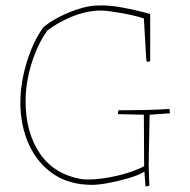

<svg xmlns="http://www.w3.org/2000/svg" viewBox="-20 -666 692 698"><path d="M509 12 505 -42Q484 -29 448 -18.5Q412 -8 375.5 -1Q339 6 315 6Q231 6 173 -34Q115 -74 84.5 -142Q54 -210 54 -294Q54 -339 64 -388Q74 -437 92.5 -483.5Q111 -530 137 -566Q158 -585 192.5 -603Q227 -621 266 -633.5Q305 -646 336 -646Q374 -648 425.5 -638.5Q477 -629 526 -615V-443L516 -441L512 -445L503 -599Q483 -606 449.5 -613Q416 -620 383 -624.5Q350 -629 329 -627Q285 -624 237.5 -604Q190 -584 152 -555Q127 -520 109 -475.5Q91 -431 82 -385.5Q73 -340 73 -299Q73 -183 126 -106.5Q179 -30 282 -14Q318 -12 361 -18.5Q404 -25 442.5 -37Q481 -49 504 -62L503 -249L409 -251L410 -265Q456 -265 503 -266Q550 -267 596 -270L598 -254L524 -249Q523 -213 522.5 -177.5Q522 -142 521 -106Q520 -60 521.5 -29.5Q523 1 523 9Z"/></svg>

Font: Labrada Thin
Style: Regular
Weight: 100
Designer: Mercedes Jáuregui
Foundry: Omnibus-Type Team
Version: Version 1.000; ttfautohint (v1.8.4.7-5d5b)